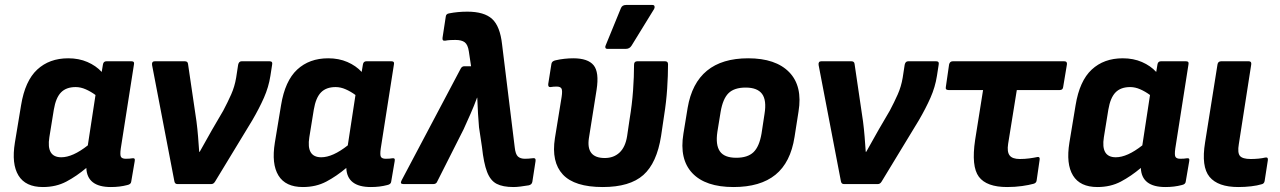

<svg xmlns="http://www.w3.org/2000/svg" viewBox="-20 -742 5160 774"><path d="M153 12Q83 12 54.5 -34.5Q26 -81 40 -167L65 -318Q81 -416 130 -461.5Q179 -507 255 -507Q298 -507 332.5 -492Q367 -477 390 -452L395 -482Q397 -495 409 -495H510Q523 -495 520 -482L467 -144Q463 -116 468 -109Q473 -102 487 -102Q495 -102 501.5 -102.5Q508 -103 514 -104Q526 -106 523 -92L509 -10Q508 1 493 4Q478 8 461.5 10Q445 12 427 12Q331 12 328 -65Q289 -32 247.5 -10Q206 12 153 12ZM179 -189Q166 -108 227 -108Q273 -108 334 -156L365 -359Q346 -373 325.5 -382Q305 -391 285 -391Q247 -391 226 -369.5Q205 -348 197 -300Z M695 0Q685 0 683 -11L593 -480Q591 -495 604 -495H725Q737 -495 738 -484L772 -253Q776 -222 778.5 -191Q781 -160 783 -130H785Q797 -152 810 -174.5Q823 -197 835 -219L880 -296Q898 -330 912 -361.5Q926 -393 932 -429L940 -481Q943 -495 954 -495H1067Q1080 -495 1077 -481L1070 -436Q1063 -391 1044 -348Q1025 -305 997 -257L847 -10Q841 0 832 0Z M1201 12Q1131 12 1102.5 -34.5Q1074 -81 1088 -167L1113 -318Q1129 -416 1178 -461.5Q1227 -507 1303 -507Q1346 -507 1380.5 -492Q1415 -477 1438 -452L1443 -482Q1445 -495 1457 -495H1558Q1571 -495 1568 -482L1515 -144Q1511 -116 1516 -109Q1521 -102 1535 -102Q1543 -102 1549.5 -102.5Q1556 -103 1562 -104Q1574 -106 1571 -92L1557 -10Q1556 1 1541 4Q1526 8 1509.5 10Q1493 12 1475 12Q1379 12 1376 -65Q1337 -32 1295.5 -10Q1254 12 1201 12ZM1227 -189Q1214 -108 1275 -108Q1321 -108 1382 -156L1413 -359Q1394 -373 1373.5 -382Q1353 -391 1333 -391Q1295 -391 1274 -369.5Q1253 -348 1245 -300Z M2050 12Q2007 12 1982 -1Q1957 -14 1943.5 -49Q1930 -84 1923 -149L1911 -229Q1909 -253 1907 -284Q1905 -315 1904 -348H1903Q1891 -315 1877 -283.5Q1863 -252 1849 -221L1743 -11Q1739 0 1727 0H1606Q1591 0 1599 -15L1837 -465Q1842 -475 1852 -475H1879L1870 -535Q1866 -562 1853.5 -571.5Q1841 -581 1816 -581Q1806 -581 1795.5 -580.5Q1785 -580 1775 -578Q1762 -576 1764 -590L1777 -675Q1778 -686 1790 -688Q1825 -695 1864 -695Q1932 -695 1964 -665.5Q1996 -636 2004 -563L2055 -148Q2058 -120 2068 -111Q2078 -102 2096 -102Q2110 -102 2126 -104Q2141 -107 2139 -93L2126 -9Q2124 2 2112 5Q2094 8 2078 10Q2062 12 2050 12Z M2410 12Q2296 12 2249 -38.5Q2202 -89 2217 -185L2244 -351Q2248 -377 2243.5 -385Q2239 -393 2224 -393Q2218 -393 2211.5 -392.5Q2205 -392 2199 -391Q2189 -390 2190 -403L2203 -485Q2205 -496 2220 -499Q2237 -503 2255.5 -505Q2274 -507 2291 -507Q2350 -507 2373 -479Q2396 -451 2385 -380L2354 -185Q2342 -105 2418 -105Q2454 -105 2477.5 -127Q2501 -149 2508 -193L2518 -261Q2528 -321 2532 -377Q2536 -433 2536 -481Q2536 -495 2549 -495H2661Q2673 -495 2673 -483Q2673 -438 2669.5 -384.5Q2666 -331 2657 -275L2645 -194Q2628 -85 2573.5 -36.5Q2519 12 2410 12ZM2429 -545Q2422 -545 2420.5 -549.5Q2419 -554 2422 -560L2483 -709Q2488 -722 2504 -722H2610Q2617 -722 2618.5 -717Q2620 -712 2617 -706L2526 -558Q2518 -545 2503 -545Z M2937 12Q2824 12 2771 -44Q2718 -100 2735 -203L2752 -307Q2786 -507 2996 -507Q3107 -507 3161.5 -451Q3216 -395 3199 -292L3183 -190Q3167 -87 3106 -37.5Q3045 12 2937 12ZM2948 -106Q2994 -106 3017.5 -128.5Q3041 -151 3050 -204L3062 -283Q3071 -338 3052 -363.5Q3033 -389 2986 -389Q2940 -389 2917 -366.5Q2894 -344 2885 -291L2872 -211Q2864 -158 2882 -132Q2900 -106 2948 -106Z M3382 0Q3372 0 3370 -11L3280 -480Q3278 -495 3291 -495H3412Q3424 -495 3425 -484L3459 -253Q3463 -222 3465.5 -191Q3468 -160 3470 -130H3472Q3484 -152 3497 -174.5Q3510 -197 3522 -219L3567 -296Q3585 -330 3599 -361.5Q3613 -393 3619 -429L3627 -481Q3630 -495 3641 -495H3754Q3767 -495 3764 -481L3757 -436Q3750 -391 3731 -348Q3712 -305 3684 -257L3534 -10Q3528 0 3519 0Z M4040 12Q3957 12 3926 -29.5Q3895 -71 3911 -178L3943 -379H3804Q3790 -379 3793 -392L3806 -482Q3809 -495 3821 -495H4270Q4283 -495 4281 -482L4266 -392Q4265 -379 4252 -379H4079L4044 -162Q4039 -130 4050 -115.5Q4061 -101 4091 -101Q4111 -101 4129.5 -103.5Q4148 -106 4162 -109Q4173 -111 4171 -98L4159 -15Q4158 -4 4146 -1Q4128 4 4100 8Q4072 12 4040 12Z M4404 12Q4334 12 4305.5 -34.5Q4277 -81 4291 -167L4316 -318Q4332 -416 4381 -461.5Q4430 -507 4506 -507Q4549 -507 4583.5 -492Q4618 -477 4641 -452L4646 -482Q4648 -495 4660 -495H4761Q4774 -495 4771 -482L4718 -144Q4714 -116 4719 -109Q4724 -102 4738 -102Q4746 -102 4752.5 -102.5Q4759 -103 4765 -104Q4777 -106 4774 -92L4760 -10Q4759 1 4744 4Q4729 8 4712.5 10Q4696 12 4678 12Q4582 12 4579 -65Q4540 -32 4498.5 -10Q4457 12 4404 12ZM4430 -189Q4417 -108 4478 -108Q4524 -108 4585 -156L4616 -359Q4597 -373 4576.5 -382Q4556 -391 4536 -391Q4498 -391 4477 -369.5Q4456 -348 4448 -300Z M4972 12Q4890 12 4856 -29Q4822 -70 4838 -168L4888 -482Q4890 -495 4903 -495H5014Q5026 -495 5024 -482L4974 -161Q4968 -126 4978.5 -113.5Q4989 -101 5022 -101Q5037 -101 5053 -102.5Q5069 -104 5081 -107Q5093 -109 5091 -96L5078 -12Q5076 -1 5065 1Q5049 6 5024 9Q4999 12 4972 12Z"/></svg>

Font: Sofia Sans ExtraBold
Style: Italic
Weight: 800
Italic angle: -9°
Designer: Botio Nikoltchev, Ani Petrova
Foundry: lettersoup
Version: Version 4.100; ttfautohint (v1.8.4.7-5d5b)